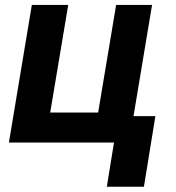

<svg xmlns="http://www.w3.org/2000/svg" viewBox="-20 -565 697 761"><path d="M15.3 0 106.2 -545.5H250.4L179 -119H369L440.3 -545.5H582.7L509.2 -104.8H595.9L550.4 175.1H403.4L431.8 0Z"/></svg>

Font: Inter P
Style: Bold Italic
Weight: 700
Italic angle: 9.39999°
Designer: Rasmus Andersson
Foundry: rsms
Version: Version 3.018;git-588b23468